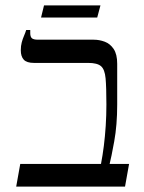

<svg xmlns="http://www.w3.org/2000/svg" viewBox="-20 -691 533 711"><path d="M40 0 55 -84H354Q360 -115 364.5 -150.5Q369 -186 371.5 -225Q374 -264 374 -304Q374 -368 371 -401Q368 -434 354 -446Q340 -458 307 -458H106Q79 -458 68 -470Q57 -482 57 -505Q57 -521 60.5 -534Q64 -547 69 -558.5Q74 -570 77 -580H92V-568Q92 -555 98 -549.5Q104 -544 121 -544H327Q348 -544 368 -536.5Q388 -529 401 -509.5Q414 -490 414 -455V-304Q414 -228 403 -167.5Q392 -107 386 -84H458L443 0ZM132 -626 143 -671H352L340 -626Z"/></svg>

Font: Frank Ruhl Libre Light
Style: Regular
Weight: 300
Designer: Yanek Iontef
Foundry: Fontef
Version: Version 6.003;gftools[0.9.30]